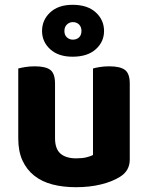

<svg xmlns="http://www.w3.org/2000/svg" viewBox="-20 -764 616 799"><path d="M520 -100Q520 -53 479 -28Q447 -8 400 3.5Q353 15 296 15Q242 15 198 3.5Q154 -8 122.5 -33Q91 -58 73.5 -96Q56 -134 56 -188V-479Q67 -482 85 -485Q103 -488 125 -488Q170 -488 189.5 -473Q209 -458 209 -416V-189Q209 -144 232 -124.5Q255 -105 297 -105Q323 -105 340.5 -109.5Q358 -114 367 -119V-479Q377 -482 395 -485Q413 -488 435 -488Q480 -488 500 -473Q520 -458 520 -416ZM155 -635Q155 -681 189 -712.5Q223 -744 282 -744Q344 -744 378.5 -712.5Q413 -681 413 -635Q413 -590 378.5 -559Q344 -528 282 -528Q223 -528 189 -559Q155 -590 155 -635ZM248 -635Q248 -618 258.5 -608.5Q269 -599 283 -599Q299 -599 309 -608.5Q319 -618 319 -635Q319 -652 309 -662Q299 -672 283 -672Q269 -672 258.5 -662Q248 -652 248 -635Z"/></svg>

Font: Baloo Da 2
Style: Bold
Weight: 700
Designer: Noopur Datye, Sulekha Rajkumar and Ek Type
Foundry: Ek Type
Version: Version 1.640;hotconv 1.0.111;makeotfexe 2.5.65597; ttfautoh